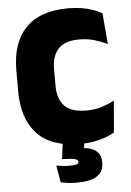

<svg xmlns="http://www.w3.org/2000/svg" viewBox="-58 -697 642 942"><g transform="rotate(-5 263.0 -226.0)"><path d="M315.5 14.5Q172.5 14.5 103.2 -59.5Q34 -133.5 34 -271V-372Q34 -507 103.8 -580.2Q173.5 -653.5 313.5 -653.5Q349.5 -653.5 379.8 -648.5Q410 -643.5 435 -634.8Q460 -626 479.5 -614.5L492.5 -462Q463.5 -476 429.8 -486.2Q396 -496.5 352.5 -496.5Q283 -496.5 251 -461.5Q219 -426.5 219 -364V-278.5Q219 -216.5 251.5 -181.2Q284 -146 359.5 -146Q401.5 -146 435 -156.8Q468.5 -167.5 497.5 -182.5L484.5 -27Q465.5 -15.5 439.8 -6Q414 3.5 383 9Q352 14.5 315.5 14.5ZM339.5 -16 326 71 259.5 37Q271.5 36 283 35.8Q294.5 35.5 306 35.5Q362.5 35.5 388.5 55.2Q414.5 75 414.5 112V115Q414.5 160 381.5 181.2Q348.5 202.5 284 202.5Q261 202.5 240.2 200Q219.5 197.5 203 194L188.5 110Q203.5 113 220 114.8Q236.5 116.5 251 116.5Q276 116.5 287.2 113.5Q298.5 110.5 298.5 101.5V100.5Q298.5 91 283.5 86.8Q268.5 82.5 221.5 81Q221 81 220.5 81Q220 81 219.5 81L232 -16Z"/></g></svg>

Font: Anek Bangla Medium ExtraBold
Style: Regular
Weight: 800
Version: Version 1.003